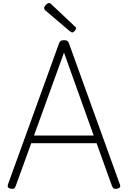

<svg xmlns="http://www.w3.org/2000/svg" viewBox="-20 -1214 832 1248"><path d="M52 13Q36 10 32 3Q28 -4 32 -16L363 -930Q367 -943 374.5 -948Q382 -953 396 -953Q411 -953 418 -948Q425 -943 429 -930L759 -16Q764 -4 759.5 3Q755 10 739 13Q725 15 718.5 10.5Q712 6 706 -10L608 -283H183L84 -10Q79 6 72.5 10.5Q66 15 52 13ZM201 -333H589L396 -872ZM449 -1003Q446 -1003 443 -1005Q440 -1007 435 -1010L274 -1147Q270 -1151 268.5 -1154Q267 -1157 267 -1162Q267 -1168 272.5 -1175.5Q278 -1183 285 -1188.5Q292 -1194 299 -1194Q304 -1194 307.5 -1191.5Q311 -1189 315 -1185L469 -1040Q473 -1037 473.5 -1034Q474 -1031 474 -1028Q474 -1022 465 -1012.5Q456 -1003 449 -1003Z"/></svg>

Font: Playwrite US Modern ExtraLight
Style: Regular
Weight: 250
Designer: Veronika Burian, José Scaglione
Foundry: TypeTogether
Version: Version 1.003